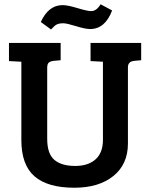

<svg xmlns="http://www.w3.org/2000/svg" viewBox="-20 -866 699 899"><path d="M201 -548V-216Q201 -146 234.5 -117.5Q268 -89 332 -89Q393 -89 427.5 -120Q462 -151 462 -211V-577L404 -580V-665H641V-584L608 -581Q579 -578 579 -551V-194Q579 -97 511 -42Q443 13 328 13Q203 13 141.5 -40.5Q80 -94 80 -210V-577L22 -580V-665H264V-584L231 -581Q215 -579 208 -572.5Q201 -566 201 -548ZM219 -728 171 -763Q207 -842 273 -842Q297 -842 343 -828Q389 -814 407 -814Q432 -814 451 -846L505 -817Q472 -730 402 -730Q380 -730 336 -743.5Q292 -757 277 -757Q257 -757 246 -751.5Q235 -746 219 -728Z"/></svg>

Font: Bree Serif
Style: Regular
Weight: 400
Designer: Veronika Burian, Jos Scaglione
Foundry: TypeTogether
Version: Version 1.001